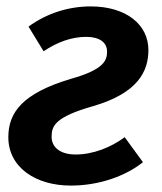

<svg xmlns="http://www.w3.org/2000/svg" viewBox="-20 -564 506 599"><path d="M263 -544C193 -544 125 -522 69 -481L116 -404C159 -433 204 -449 249 -449C290 -449 314 -432 314 -403C314 -376 305 -347 201 -318C50 -273 6 -213 6 -136C6 -42 91 15 201 15C288 15 371 -14 426 -58L369 -136C326 -104 270 -82 216 -82C166 -82 141 -106 141 -137C141 -171 151 -199 271 -233C411 -274 443 -342 443 -408C443 -487 374 -544 263 -544Z"/></svg>

Font: Fira Sans Medium
Style: Italic
Weight: 500
Italic angle: -8°
Designer: bBox Type GmbH & Carrois Corporate GbR & Edenspiekermann AG
Foundry: bBox Type GmbH & Carrois Corporate GbR & Edenspiekermann AG
Version: Version 4.301;PS 004.301;hotconv 1.0.88;makeotf.lib2.5.64775